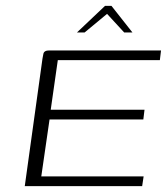

<svg xmlns="http://www.w3.org/2000/svg" viewBox="-20 -631 570 651"><path d="M64 0 124 -432Q126 -442 127 -448Q128 -454 133 -457Q138 -460 147 -460H526L522 -427H176L152 -259H470L466 -226H148L120 -33H467L462 0ZM241 -521 336 -611H358L429 -521H401L343 -584L267 -521Z"/></svg>

Font: Genos Thin Light
Style: Italic
Weight: 300
Italic angle: -8°
Version: Version 1.010